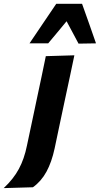

<svg xmlns="http://www.w3.org/2000/svg" viewBox="-124 -795 526 1012"><path d="M-104.5 196.5Q-53.5 149 -24.8 95.8Q4 42.5 18 -27.5L58 -216L68.5 -266Q84 -340.5 95.5 -393Q106.5 -445.5 117.5 -499L268 -503.5Q256.5 -448.5 245.2 -395.2Q234 -342 217.5 -266Q201.5 -191 189 -131.8Q176.5 -72.5 164 -13Q148.5 59.5 120.8 110.2Q93 161 49.5 192ZM31.5 -566.5Q67.5 -619 102.5 -671.5Q137.5 -723 172.5 -775H308.5Q327 -723.5 345.5 -671Q364 -618.5 382 -566.5L290 -565Q274.5 -594 258.8 -623.5Q243 -653 227 -683Q202.5 -653.5 178.5 -624.5Q154 -595 130 -566.5Z"/></svg>

Font: Heraclito
Style: Bold Italic
Weight: 700
Italic angle: -12°
Designer: Kostas Bartsokas (font) & Cristiano Sobral (main changes)
Foundry: Kostas Bartsokas (font) & Cristiano Sobral (main changes)
Version: Version 1.00;July 8, 2020;FontCreator 13.0.0.2655 64-bit